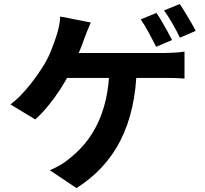

<svg xmlns="http://www.w3.org/2000/svg" viewBox="-20 -874 1040 972"><path d="M771.6 -808.4Q784.6 -790.7 799.2 -765.5Q813.8 -740.3 827.7 -715.3Q841.5 -690.3 850.9 -671.4L770.7 -637.2Q755.1 -667.9 733.7 -707.6Q712.4 -747.2 692.4 -775.9ZM889.8 -853.6Q903 -834.8 918.2 -809.5Q933.4 -784.2 947.8 -759.7Q962.1 -735.2 970.5 -717.6L891.1 -683.3Q875.6 -715 853.4 -754Q831.2 -793.1 810.7 -821.1ZM439.5 -760Q430.8 -741.1 422 -718.1Q413.2 -695 406.6 -678.4Q398.3 -653.7 385.6 -622.5Q372.9 -591.4 359.3 -560.3Q345.7 -529.2 332.3 -503.1Q312.5 -464.3 284.3 -421Q256.2 -377.7 223.8 -338.2Q191.5 -298.7 158.4 -269.4L32.8 -345.4Q59.8 -365.2 84.5 -390.9Q109.3 -416.7 131.9 -444.9Q154.4 -473.1 173.1 -500.5Q191.9 -527.9 206.2 -551.4Q226.4 -586.2 240.7 -623.1Q255 -660 264.3 -688.2Q273 -713.1 278.5 -740.3Q284 -767.4 285 -790.4ZM281.7 -605.6Q300.3 -605.6 335.4 -605.6Q370.5 -605.6 415.6 -605.6Q460.6 -605.6 510.2 -605.6Q559.8 -605.6 608.3 -605.6Q656.7 -605.6 698.7 -605.6Q740.7 -605.6 769.9 -605.6Q799.1 -605.6 810 -605.6Q829.6 -605.6 859.6 -607.3Q889.6 -608.9 914.1 -612.7V-476.1Q885.7 -478.6 856.4 -479.1Q827 -479.6 810 -479.6Q797.3 -479.6 759.5 -479.6Q721.7 -479.6 668.9 -479.6Q616 -479.6 556.5 -479.6Q497 -479.6 440.6 -479.6Q384.2 -479.6 339.3 -479.6Q294.3 -479.6 270.9 -479.6ZM672.3 -533.3Q669.9 -422.7 649 -330.3Q628.1 -237.9 589.7 -162.6Q551.2 -87.4 495.2 -27.3Q439.2 32.8 367.1 78.2L232.2 -12.3Q259.1 -23.5 284.2 -37.9Q309.2 -52.3 326.7 -67.5Q369.5 -100.3 406.3 -143.2Q443.1 -186.2 471.3 -242.7Q499.5 -299.2 516 -371Q532.4 -442.8 533.9 -533.5Z"/></svg>

Font: Noto Sans JP
Style: Regular
Weight: 100
Designer: Ryoko NISHIZUKA 西塚涼子 (kana, bopomofo & ideographs); Paul D. Hunt (Latin, Greek & Cyrillic); Sandoll Communications 산돌커뮤니
Foundry: Adobe
Version: Version 2.004;hotconv 1.0.118;makeotfexe 2.5.65603